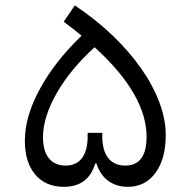

<svg xmlns="http://www.w3.org/2000/svg" viewBox="-20 -703 718 724"><path d="M343.8 -86.4C360.8 -31.2 403.3 1.5 461.9 1.5C505.9 1.5 540.5 -16.1 566.4 -51.3C592.3 -86.4 605 -134.3 605 -194.3C605 -351.6 471.7 -543 262.2 -682.6L220.2 -621.1C248 -600.1 267.6 -585.4 287.6 -568.4C219.7 -502.9 167 -435.5 129.9 -366.7C92.3 -297.9 73.7 -232.9 73.7 -171.9C73.7 -118.2 86.9 -75.7 112.8 -44.9C138.7 -14.2 174.8 1.5 220.2 1.5C282.2 1.5 321.8 -27.8 338.9 -86.4ZM310.5 -187.5C310.5 -119.1 282.2 -78.6 228 -78.6C172.9 -78.6 142.1 -116.2 142.1 -186C142.1 -287.6 217.3 -417.5 336.9 -524.9C467.3 -406.2 532.7 -293.5 532.7 -187C532.7 -114.7 505.9 -78.6 452.1 -78.6C396 -78.6 365.7 -118.7 365.7 -188.5V-202.1H310.5Z"/></svg>

Font: Estedad Regular
Style: Regular
Weight: 400
Designer: Amin Abedi
Version: Version 7.3